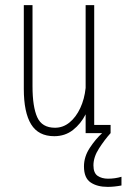

<svg xmlns="http://www.w3.org/2000/svg" viewBox="-20 -520 494 750"><path d="M192 12Q130 12 101.5 -34.5Q73 -81 73 -173V-500H107V-183Q107 -103 125.5 -62Q144 -21 195 -21Q226.5 -21 251.8 -41.8Q277 -62.5 293.5 -97.8Q310 -133 314.5 -176.5V-500H348V-32H412V0H314.5V-73.5Q296 -36.5 265 -12.2Q234 12 192 12ZM454.5 170.5V204.5Q426 210 400.5 210Q359.5 210 333.8 192.5Q308 175 308 130Q308 92 331 57.2Q354 22.5 379 0H412Q388.5 26 366.8 59.8Q345 93.5 345 126Q345 155.5 361.2 166.8Q377.5 178 402 178Q429.5 178 454.5 170.5Z"/></svg>

Font: Trispace Condensed Thin
Style: Regular
Weight: 100
Width: 3
Designer: Tyler Finck
Foundry: Etcetera Type Company
Version: Version 1.210; ttfautohint (v1.8.3)